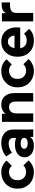

<svg xmlns="http://www.w3.org/2000/svg" viewBox="1207 -1747 550 3004"><g transform="rotate(-90 1482.0 -245.0)"><path d="M291 10Q216 10 158 -22Q100 -54 66.5 -110.5Q33 -167 33 -240V-251Q33 -325 67 -381Q101 -437 159 -468.5Q217 -500 291 -500Q346 -500 394 -477.5Q442 -455 471 -416L390 -335Q372 -357 346 -368Q320 -379 291 -379Q256 -379 227 -363.5Q198 -348 181.5 -319Q165 -290 165 -251V-240Q165 -200 182 -171.5Q199 -143 228.5 -127Q258 -111 293 -111Q320 -111 346.5 -121Q373 -131 395 -154L474 -74Q444 -36 395 -13Q346 10 291 10Z M842 0V-154L826 -204V-308Q826 -349 801.5 -367Q777 -385 738 -385Q704 -385 664.5 -371Q625 -357 596 -333L537 -421Q570 -456 627 -478Q684 -500 747 -500Q809 -500 856 -478.5Q903 -457 930 -416Q957 -375 957 -315V-156Q957 -117 957.5 -78Q958 -39 960 0ZM705 10Q622 10 572.5 -30.5Q523 -71 523 -135Q523 -179 546.5 -213Q570 -247 615 -266.5Q660 -286 724 -286Q813 -286 857 -247.5Q901 -209 901 -145H864Q864 -71 825 -30.5Q786 10 705 10ZM741 -86Q779 -86 803 -101.5Q827 -117 827 -142Q827 -167 803.5 -182Q780 -197 741 -197Q703 -197 679.5 -182Q656 -167 656 -142Q656 -117 679.5 -101.5Q703 -86 741 -86Z M1077 0V-490H1205V-354H1170Q1180 -400 1200 -428.5Q1220 -457 1246 -472.5Q1272 -488 1298.5 -494Q1325 -500 1346 -500Q1429 -500 1478.5 -445.5Q1528 -391 1528 -293V0H1395V-272Q1395 -329 1371.5 -354Q1348 -379 1308 -379Q1280 -379 1258 -366.5Q1236 -354 1223 -329.5Q1210 -305 1210 -268V0Z M1876 10Q1801 10 1743 -22Q1685 -54 1651.5 -110.5Q1618 -167 1618 -240V-251Q1618 -325 1652 -381Q1686 -437 1744 -468.5Q1802 -500 1876 -500Q1931 -500 1979 -477.5Q2027 -455 2056 -416L1975 -335Q1957 -357 1931 -368Q1905 -379 1876 -379Q1841 -379 1812 -363.5Q1783 -348 1766.5 -319Q1750 -290 1750 -251V-240Q1750 -200 1767 -171.5Q1784 -143 1813.5 -127Q1843 -111 1878 -111Q1905 -111 1931.5 -121Q1958 -131 1980 -154L2059 -74Q2029 -36 1980 -13Q1931 10 1876 10Z M2347 10Q2273 10 2217 -21.5Q2161 -53 2129 -109.5Q2097 -166 2097 -242V-252Q2097 -322 2126.5 -378Q2156 -434 2209.5 -467Q2263 -500 2333 -500Q2409 -500 2462 -463.5Q2515 -427 2539.5 -360.5Q2564 -294 2552 -204H2193V-293H2483L2423 -248Q2431 -296 2421 -328.5Q2411 -361 2388.5 -378.5Q2366 -396 2334 -396Q2298 -396 2274.5 -377Q2251 -358 2239.5 -325.5Q2228 -293 2228 -252V-227Q2228 -190 2242.5 -162Q2257 -134 2285 -118Q2313 -102 2353 -102Q2390 -102 2414 -113Q2438 -124 2457 -144L2532 -66Q2502 -28 2454.5 -9Q2407 10 2347 10Z M2649 0V-490H2778V-340H2761Q2763 -400 2782.5 -433.5Q2802 -467 2835 -480.5Q2868 -494 2908 -494H2946V-363H2896Q2841 -363 2811.5 -339Q2782 -315 2782 -270V0Z"/></g></svg>

Font: SUSE Thin
Style: Bold
Weight: 700
Version: Version 1.000